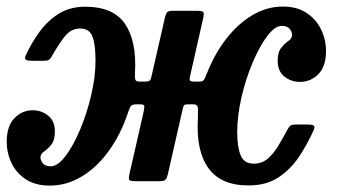

<svg xmlns="http://www.w3.org/2000/svg" viewBox="-42 -553 1030 586"><path d="M953 -397.5Q953 -350 929.5 -326.5Q906 -303 873.5 -303Q847 -303 826.2 -319.2Q805.5 -335.5 805.5 -367.5Q805.5 -394 816.5 -407.2Q827.5 -420.5 838.5 -428.2Q849.5 -436 849.5 -446.5Q849.5 -455.5 842.2 -464.8Q835 -474 818 -474Q797 -474 773.5 -442.8Q750 -411.5 729 -361.8Q708 -312 695 -255.8Q682 -199.5 682 -149.5Q682 -104.5 692.5 -79Q703 -53.5 732 -53.5Q757.5 -53.5 775.2 -68.8Q793 -84 807.5 -108.2Q822 -132.5 836.5 -159.5Q840.5 -167 845 -170Q849.5 -173 861.5 -173H896Q911 -173 915.5 -169.8Q920 -166.5 915 -155Q896.5 -113.5 870.8 -74.8Q845 -36 807.8 -11.5Q770.5 13 716.5 13Q632 13 594 -40Q556 -93 562 -192Q562.5 -206.5 562.2 -220.5Q562 -234.5 549.5 -234.5H530.5Q522 -234.5 519.8 -231.8Q517.5 -229 515.5 -220L470 -20Q467.5 -9.5 463.2 -4.8Q459 0 445.5 0H372Q355 0 352.5 -4Q350 -8 353 -21.5L396 -210Q398.5 -222.5 398.5 -228.5Q398.5 -234.5 387 -234.5H372.5Q359.5 -234.5 355.8 -227Q352 -219.5 348 -207Q325.5 -141 289.2 -91.2Q253 -41.5 207 -14Q161 13.5 110 13.5Q66 13.5 36.8 -5.8Q7.5 -25 -7 -55.8Q-21.5 -86.5 -21.5 -120.5Q-21.5 -168 2 -192.2Q25.5 -216.5 58 -216.5Q84.5 -216.5 105 -200Q125.5 -183.5 125.5 -152Q125.5 -125 114.8 -111.8Q104 -98.5 92.8 -90.8Q81.5 -83 81.5 -72.5Q81.5 -63.5 88.8 -54.5Q96 -45.5 113 -45.5Q134 -45.5 157.8 -76.5Q181.5 -107.5 202.2 -156.8Q223 -206 236.2 -262Q249.5 -318 249.5 -368Q249.5 -418 240 -442Q230.5 -466 202.5 -466Q174 -466 154 -439.8Q134 -413.5 116 -381Q112 -373.5 107.5 -370.5Q103 -367.5 90.5 -367.5H56.5Q41.5 -367.5 36.8 -370.8Q32 -374 37 -385Q54 -422 78.5 -455.8Q103 -489.5 137.2 -511Q171.5 -532.5 218 -532.5Q304 -532.5 339.8 -479.8Q375.5 -427 370 -331Q369 -317.5 370.8 -310.8Q372.5 -304 383 -304H400Q410.5 -304 414.2 -306.5Q418 -309 420 -318.5L462 -502Q464.5 -512 468.5 -516Q472.5 -520 485 -520H560Q577 -520 579 -515Q581 -510 578 -497L539 -324.5Q536 -312.5 537.2 -308.2Q538.5 -304 550.5 -304H567Q578.5 -304 582.2 -312.2Q586 -320.5 590.5 -331.5Q614 -390.5 649.5 -435.8Q685 -481 728.8 -507Q772.5 -533 821.5 -533Q865 -533 894.2 -513.2Q923.5 -493.5 938.2 -462.5Q953 -431.5 953 -397.5Z"/></svg>

Font: Besley* Narrow Semi
Style: Italic
Weight: 600
Width: 4
Italic angle: -13°
Designer: Owen Earl
Foundry: indestructible type*
Version: Version 3.000; ttfautohint (v1.8.3)